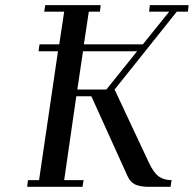

<svg xmlns="http://www.w3.org/2000/svg" viewBox="-20 -722 749 742"><path d="M85 0 87.9 -25.9H130.9L204.1 -523.9H128.9L132.8 -550.8H209L228 -676.8H150.9L154.8 -702.1H369.1L366.2 -676.8H323.2L304.2 -550.8H532.2L633.8 -676.8H556.2L559.1 -702.1H709L706.1 -676.8H663.1L422.9 -376L556.2 -91.8Q574.7 -53.2 594.2 -39.6Q613.8 -25.9 643.1 -25.9L639.2 0H556.2Q523.4 0 503.7 -8.5Q483.9 -17.1 473.1 -41L333 -350.1H274.9L228 -25.9H303.2L298.8 0ZM278.8 -376H391.1L509.8 -523.9H300.8Z"/></svg>

Font: Dehuti
Style: Bold-Italic
Weight: 700
Version: Version 1.2